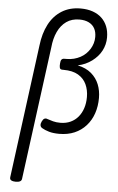

<svg xmlns="http://www.w3.org/2000/svg" viewBox="-76 -944 853 1383"><g transform="rotate(5 350.0 -252.0)"><path d="M92 390Q72 390 60 383.5Q48 377 50 361L177 -602Q187 -690 221 -755.5Q255 -821 313 -857.5Q371 -894 450 -894Q499 -894 537.5 -880.5Q576 -867 602.5 -842Q629 -817 643 -782Q657 -747 657 -702Q657 -677 651 -652.5Q645 -628 633 -605.5Q621 -583 604 -564Q587 -545 565.5 -529Q544 -513 518.5 -501.5Q493 -490 464 -484Q525 -471 563 -438.5Q601 -406 619 -361Q637 -316 637 -263Q637 -203 619.5 -151.5Q602 -100 567.5 -61.5Q533 -23 484.5 -2Q436 19 374 19Q330 19 299.5 10Q269 1 249 -11Q237 -18 235 -30.5Q233 -43 241 -59Q249 -76 259 -80.5Q269 -85 280 -80Q301 -73 323 -67Q345 -61 375 -61Q416 -61 448.5 -76Q481 -91 503.5 -118Q526 -145 538 -181.5Q550 -218 550 -262Q550 -313 531 -354Q512 -395 471.5 -419Q431 -443 365 -443H357Q341 -443 337.5 -455Q334 -467 336 -487Q337 -506 343.5 -514.5Q350 -523 365 -523H379Q408 -523 433 -529.5Q458 -536 479.5 -547.5Q501 -559 518 -575.5Q535 -592 547 -611.5Q559 -631 565.5 -653Q572 -675 572 -699Q572 -735 558 -760.5Q544 -786 516 -800Q488 -814 448 -814Q393 -814 354 -786.5Q315 -759 292 -710Q269 -661 263 -595L136 364Q135 377 124 383.5Q113 390 92 390Z"/></g></svg>

Font: Playwrite GB S
Style: Italic
Weight: 400
Italic angle: -7°
Designer: Veronika Burian, José Scaglione
Foundry: TypeTogether
Version: Version 1.000